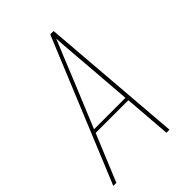

<svg xmlns="http://www.w3.org/2000/svg" viewBox="-215 -832 930 930"><g transform="rotate(-45 250.0 -367.5)"><path d="M1 0 304 -735H327L386 0H365L346 -242H122L22 0ZM344 -260 326 -490Q322 -542 317.5 -594.5Q313 -647 310 -700Q288 -647 266.5 -594.5Q245 -542 224 -490L129 -260Z"/></g></svg>

Font: Iosevka SS04 Thin Oblique
Style: Regular
Weight: 100
Italic angle: -9°
Monospace: yes
Designer: Belleve Invis
Foundry: Belleve Invis
Version: Version 19.0.0; ttfautohint (v1.8.4)